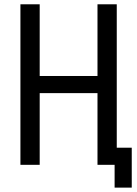

<svg xmlns="http://www.w3.org/2000/svg" viewBox="-20 -752 626 876"><path d="M73.2 0V-732.4H161.1V-405.3H424.8V-732.4H512.7V-78.1H581.1V104H502.9V0H424.8V-327.1H161.1V0Z"/></svg>

Font: Consola Mono
Style: Book
Weight: 400
Monospace: yes
Version: Version 2.001